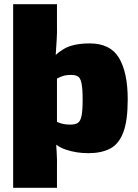

<svg xmlns="http://www.w3.org/2000/svg" viewBox="-20 -720 660 920"><path d="M410 -512Q509 -512 550.5 -442Q592 -372 592 -244Q592 -141 570.5 -85Q549 -29 507 -7.5Q465 14 403 14Q346 14 295.5 -3Q245 -20 214 -62L230 -144Q250 -137 269 -130Q288 -123 318 -123Q339 -123 352 -130.5Q365 -138 370.5 -163.5Q376 -189 376 -242Q376 -296 370.5 -321.5Q365 -347 353 -354Q341 -361 321 -361Q296 -361 280.5 -355.5Q265 -350 250 -342L219 -421Q240 -458 285 -485Q330 -512 410 -512ZM253 -700V-600Q254 -565 251.5 -527Q249 -489 247 -457L253 -445V-74L247 -62Q249 -30 251.5 8Q254 46 253 81V180H43V-700Z"/></svg>

Font: Exo 2 Black
Style: Regular
Weight: 900
Designer: Natanael Gama
Foundry: Natanael Gama
Version: Version 2.010